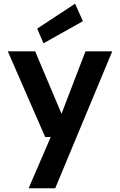

<svg xmlns="http://www.w3.org/2000/svg" viewBox="-20 -793 646 1033"><path d="M134 220 253 -56H223L22 -517H169L311 -181L440 -517H584L277 220ZM214 -560 180 -639 384 -773 426 -679Z"/></svg>

Font: DM Sans 11pt
Style: Bold
Weight: 700
Version: Version 4.004;gftools[0.9.30]